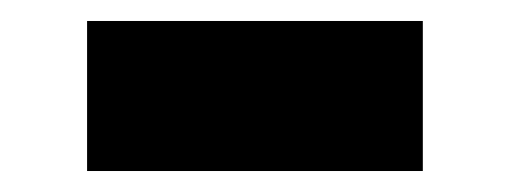

<svg xmlns="http://www.w3.org/2000/svg" viewBox="-20 -362 485 183"><path d="M63 -199V-342H383V-199Z"/></svg>

Font: Nunito Sans 9pt Black
Style: Regular
Weight: 900
Version: Version 3.101;gftools[0.9.27]